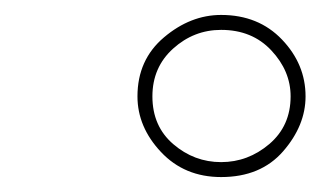

<svg xmlns="http://www.w3.org/2000/svg" viewBox="-20 -816 429 257"><path d="M276 -579Q227 -579 195.5 -612.5Q164 -646 164 -687Q164 -736 199.5 -766Q235 -796 276 -796Q326 -796 357.5 -763Q389 -730 389 -687Q389 -648 359 -613.5Q329 -579 276 -579ZM276 -599Q312 -599 340.5 -623.2Q369 -647.5 369 -687Q369 -721 343.2 -748.5Q317.5 -776 276 -776Q239.5 -776 211.8 -751Q184 -726 184 -687Q184 -647 212 -623Q240 -599 276 -599Z"/></svg>

Font: Argentum Sans Thin
Style: Italic
Weight: 100
Italic angle: -11°
Designer: Julieta Ulanovsky (font), Cristiano Sobral (main changes and remaster)
Foundry: Julieta Ulanovsky (font), Cristiano Sobral (main changes and remaster)
Version: Version 2.007;June 15, 2022;FontCreator 14.0.0.2814 64-bit; 